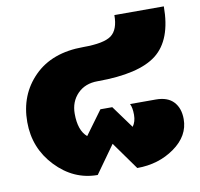

<svg xmlns="http://www.w3.org/2000/svg" viewBox="-74 -703 830 797"><g transform="rotate(-10 341.5 -304.0)"><path d="M25 -250Q25 -365 100.4 -440.8Q175.8 -516.7 308.3 -516.7Q395 -516.7 426.7 -540Q458.3 -563.3 458.3 -625H666.7Q666.7 -484.2 591.7 -425.4Q516.7 -366.7 341.7 -366.7Q289.2 -366.7 257.1 -333.8Q225 -300.8 225 -250Q225 -179.2 260 -150L333.3 -250H358.3H383.3L452.5 -155Q466.7 -174.2 466.7 -203.3Q466.7 -233.3 458.3 -250H566.7Q616.7 -250 641.7 -222.9Q666.7 -195.8 666.7 -150Q666.7 -79.2 599.2 -31.2Q531.7 16.7 441.7 16.7L358.3 -100L275 16.7Q174.2 16.7 99.6 -61.7Q25 -140 25 -250Z"/></g></svg>

Font: BoonTook
Style: Regular
Weight: 400
Designer: Sungsit Sawaiwan
Foundry: FontUni
Version: Version 3.0